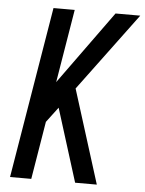

<svg xmlns="http://www.w3.org/2000/svg" viewBox="-53 -778 620 820"><g transform="rotate(5 257.5 -367.5)"><path d="M21 0 143 -735H234L182 -421L409 -735H515L267 -401L393 0H300L212 -281L202 -313L153 -248L112 0Z"/></g></svg>

Font: Iosevka SS04 Medium Oblique
Style: Regular
Weight: 500
Italic angle: -9°
Monospace: yes
Designer: Belleve Invis
Foundry: Belleve Invis
Version: Version 19.0.0; ttfautohint (v1.8.4)